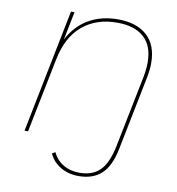

<svg xmlns="http://www.w3.org/2000/svg" viewBox="-95 -789 990 1072"><g transform="rotate(10 400.0 -253.0)"><path d="M712 -494Q712 -456 703 -411L620 4Q600 107 551.5 152Q503 197 421 197Q363 197 318 170Q273 143 254 98L272 88Q291 130 330.5 154Q370 178 424 178Q496 178 538.5 136.5Q581 95 601 -2L683 -410Q692 -457 692 -494Q692 -588 639 -636Q586 -684 486 -684Q369 -684 290.5 -618.5Q212 -553 186 -423L101 0H81L221 -700H241L209 -540Q252 -622 323.5 -662.5Q395 -703 488 -703Q594 -703 653 -649.5Q712 -596 712 -494Z"/></g></svg>

Font: Montserrat Alternates Thin
Style: Italic
Weight: 250
Italic angle: -11.3°
Designer: Julieta Ulanovsky
Foundry: Julieta Ulanovsky
Version: Version 7.200